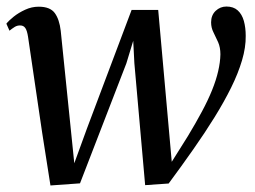

<svg xmlns="http://www.w3.org/2000/svg" viewBox="-22 -558 780 588"><path d="M132.5 10 107 -152.5 64 -444.5Q61 -464.5 55.5 -472.2Q50 -480 40.5 -480Q31 -480.5 23 -475.5Q15 -470.5 7 -464L-2.5 -485.5Q5 -495 20 -507Q35 -519 55 -528.2Q75 -537.5 96.5 -537.5Q131.5 -537.5 145.8 -518Q160 -498.5 164 -463.5L194 -170.5L205.5 -58L244.5 -165L381 -527.5H462.5L495 -163.5L504 -62.5L553 -140.5Q577.5 -181 596.2 -216Q615 -251 627.5 -282Q640 -313 646.2 -340.2Q652.5 -367.5 653 -391.5Q653 -413 646 -428.8Q639 -444.5 631.8 -458.8Q624.5 -473 624.5 -489.5Q624.5 -511.5 638.5 -524.8Q652.5 -538 671.5 -538Q693 -538 706 -526.2Q719 -514.5 724.8 -494Q730.5 -473.5 730.5 -448Q731 -413 719.2 -373.2Q707.5 -333.5 686 -290Q664.5 -246.5 635.2 -199.2Q606 -152 570.2 -101Q534.5 -50 494.5 4L422.5 9L389.5 -364.5L386 -433L365 -364L223 3.5Z"/></svg>

Font: Merriweather 96pt
Style: Italic
Weight: 400
Italic angle: -7.8°
Version: Version 2.101